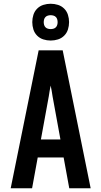

<svg xmlns="http://www.w3.org/2000/svg" viewBox="-20 -1003 540 1023"><path d="M37 0 186 -735H314L463 0H349L319 -164H181L151 0ZM198 -260H302L260 -490Q258 -504 255.5 -518.5Q253 -533 250 -547Q247 -533 244.5 -518.5Q242 -504 240 -490ZM250 -787Q230 -787 211 -793Q192 -799 178 -813Q164 -827 158 -846Q152 -865 152 -885Q152 -905 158 -924Q164 -943 178 -957Q192 -971 211 -977Q230 -983 250 -983Q270 -983 289 -977Q308 -971 322 -957Q336 -943 342 -924Q348 -905 348 -885Q348 -865 342 -846Q336 -827 322 -813Q308 -799 289 -793Q270 -787 250 -787ZM250 -848Q257 -848 264.5 -850Q272 -852 277.5 -857.5Q283 -863 285 -870.5Q287 -878 287 -885Q287 -892 285 -899.5Q283 -907 277.5 -912.5Q272 -918 264.5 -920Q257 -922 250 -922Q243 -922 235.5 -920Q228 -918 222.5 -912.5Q217 -907 215 -899.5Q213 -892 213 -885Q213 -878 215 -870.5Q217 -863 222.5 -857.5Q228 -852 235.5 -850Q243 -848 250 -848Z"/></svg>

Font: Iosevka Term
Style: Bold
Weight: 700
Monospace: yes
Designer: Belleve Invis
Foundry: Belleve Invis
Version: Version 30.0.1